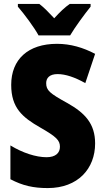

<svg xmlns="http://www.w3.org/2000/svg" viewBox="-20 -947 531 977"><path d="M176 -767H337C361 -808 411 -876 441 -913V-927H335C310 -910 285 -886 256 -854C227 -885 204 -909 180 -927H71V-913C101 -879 156 -805 176 -767ZM464 -217C464 -317 413 -372 322 -423C233 -472 215 -487 215 -524C215 -550 232 -570 273 -570C313 -570 361 -554 414 -524L464 -673C403 -705 339 -724 270 -724C123 -724 37 -645 37 -515C37 -398 94 -350 185 -298C267 -251 285 -233 285 -200C285 -169 263 -147 217 -147C163 -147 95 -169 33 -207V-35C96 -2 150 10 223 10C377 10 464 -89 464 -217Z"/></svg>

Font: Noto Sans Gurmukhi Condensed Black
Style: Regular
Weight: 900
Width: 3
Designer: Jelle Bosma - Monotype Design Team
Foundry: Monotype Imaging Inc.
Version: Version 2.004